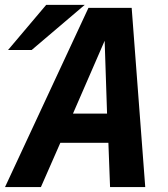

<svg xmlns="http://www.w3.org/2000/svg" viewBox="-60 -761 682 781"><path d="M127.9 -741.2H284.7L68.8 -557.6H-27.3ZM299.8 -729H475.6L530.8 0H387.7L380.9 -180.2H185.5L106.4 0H-39.6ZM375.5 -298.8 365.7 -595.2 236.8 -298.8Z"/></svg>

Font: Hack
Style: Bold Italic
Weight: 700
Italic angle: -11°
Monospace: yes
Designer: Christopher Simpkins
Foundry: Christopher Simpkins
Version: Version 2.017; ttfautohint (v1.4.1) -l 4 -r 80 -G 350 -x 0 -